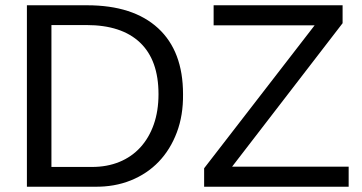

<svg xmlns="http://www.w3.org/2000/svg" viewBox="-20 -708 1373 728"><path d="M674 -351Q675 -271 650.5 -206Q626 -141 582 -95Q538 -49 476 -24Q414 1 339 0H82V-688H310Q485 -688 579.5 -601Q674 -514 674 -351ZM581 -351Q581 -480 511 -546.5Q441 -613 308 -613H175V-75H329Q386 -75 432.5 -94Q479 -113 512 -149Q545 -185 563 -236Q581 -287 581 -351ZM1302 0H754V-70L1173 -612H790V-688H1279V-620L860 -76H1302Z"/></svg>

Font: Libra Sans
Style: Regular
Weight: 400
Foundry: Context Ltd
Version: Version 1.000; ttfautohint (v1.3)